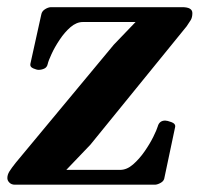

<svg xmlns="http://www.w3.org/2000/svg" viewBox="-26 -505 546 525"><path d="M14.6 0Q5.4 0 -0.2 -5.6Q-5.9 -11.2 -5.9 -18.1Q-5.9 -27.3 -0.2 -36.4Q5.4 -45.4 17.1 -60.1L285.2 -382.8L344.7 -444.8H200.7Q183.1 -444.8 166.7 -430.7Q150.4 -416.5 137 -396.2Q123.5 -376 115 -357.4Q106.4 -338.9 104.5 -330.1Q102.5 -320.8 95 -317.4Q87.4 -314 79.6 -314Q74.2 -314 64.7 -318.1Q55.2 -322.3 57.1 -330.6L86.9 -465.3Q88.4 -474.1 96.7 -479.5Q105 -484.9 112.8 -485.4H472.2Q500 -485.4 500 -469.2Q500 -457.5 495.6 -450.2Q491.2 -442.9 484.4 -433.1L221.2 -109.4L155.3 -40.5H302.7Q320.8 -40.5 337.9 -55.4Q355 -70.3 369.4 -91.1Q383.8 -111.8 393.3 -131.1Q402.8 -150.4 405.3 -159.2Q409.7 -175.3 425.8 -175.3Q431.2 -175.3 442.6 -171.1Q454.1 -167 453.1 -158.7L423.8 -20Q422.9 -10.7 414.3 -5.6Q405.8 -0.5 398.4 0Z"/></svg>

Font: Gelasio SemiBold
Style: Italic
Weight: 600
Italic angle: -8.5°
Designer: Eben Sorkin
Foundry: Eben Sorkin
Version: Version 1.008